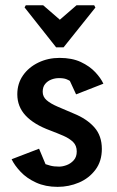

<svg xmlns="http://www.w3.org/2000/svg" viewBox="-20 -706 445 729"><path d="M77.9 -686H143.9L207.2 -631.1L270.6 -686H337.6L342.2 -677.3L221.5 -526.4H193L73.3 -677.8ZM198.7 3.5Q152.7 3.5 117 -12.8Q81.4 -29.1 58.3 -53.7Q35.1 -78.3 24.1 -101.4L128.3 -141.4L152.9 -82.6Q158.4 -80.6 171.5 -77Q184.7 -73.4 204.7 -73.4Q218 -73.4 233.6 -79.3Q249.1 -85.2 260.3 -97.9Q271.4 -110.5 271.4 -130.8Q271.4 -153.2 257.5 -166.9Q243.5 -180.5 220.8 -190.4Q198.1 -200.2 170.8 -210.6Q108.9 -233.3 77.3 -267.2Q45.7 -301.1 45.7 -347.9Q45.7 -388.9 67.5 -420Q89.3 -451 126 -468.6Q162.6 -486.2 206.3 -486.2Q253.4 -486.2 287 -470.5Q320.5 -454.7 341.7 -432Q363 -409.2 372.5 -388.2L268.9 -347.7L245.3 -398.7Q242.5 -401 232.4 -405.2Q222.3 -409.4 203.7 -409.4Q188.7 -409.4 174.7 -403.9Q160.7 -398.5 151.4 -387.1Q142.1 -375.8 142.1 -357.6Q142.1 -338.7 156.8 -325.8Q171.5 -312.8 198.3 -301.3Q225.1 -289.8 260.3 -274.8Q309.7 -254.8 338.2 -222.6Q366.7 -190.5 366.7 -140.5Q366.7 -93.9 342.4 -61.5Q318.1 -29.1 279.8 -12.8Q241.4 3.5 198.7 3.5Z"/></svg>

Font: Kreon Light
Style: Regular
Weight: 300
Designer: Julia Petretta
Foundry: Julia Petretta and Eli Heuer
Version: Version 2.002